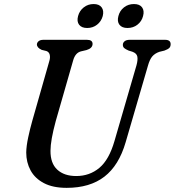

<svg xmlns="http://www.w3.org/2000/svg" viewBox="-20 -892 843 926"><path d="M532 -211.5 638.5 -578Q645.5 -604 642.2 -619.5Q639 -635 618.5 -642.5L600.5 -648Q585.5 -654.5 579 -660.2Q572.5 -666 572.5 -676Q572.5 -686 581 -693Q589.5 -700 605.5 -700H776Q803 -700 803 -679Q803 -667 796.2 -660.5Q789.5 -654 773 -648L748.5 -642Q727 -634.5 714.5 -620Q702 -605.5 693.5 -575L586 -206Q553.5 -94 483.5 -40Q413.5 14 301.5 14Q235 14 191.8 -8.8Q148.5 -31.5 127.5 -70.2Q106.5 -109 106.5 -156.5Q107 -187.5 116 -229.5Q125 -271.5 135.5 -308.5L218 -598Q223 -614.5 219.8 -628Q216.5 -641.5 203.5 -646L181 -651.5Q158 -662 158 -678Q158.5 -687 166.5 -693.5Q174.5 -700 189.5 -700H399.5Q426.5 -700 426.5 -680Q426 -659 397 -650.5L369.5 -644Q342.5 -636.5 332.5 -599.5L249 -308.5Q223.5 -214.5 223.5 -165Q223 -104.5 256.2 -73.8Q289.5 -43 347.5 -43Q412 -43 459 -82.2Q506 -121.5 532 -211.5ZM400.5 -757Q373.5 -757 361.5 -772.8Q349.5 -788.5 356.5 -814.5Q363.5 -840.5 384 -856.5Q404.5 -872.5 431.5 -872.5Q458.5 -872.5 470.2 -856.5Q482 -840.5 475.5 -814.5Q468.5 -789 448.2 -773Q428 -757 400.5 -757ZM595 -757Q568 -757 556 -772.8Q544 -788.5 551 -814.5Q557.5 -840.5 578 -856.5Q598.5 -872.5 626 -872.5Q653.5 -872.5 665.2 -856.5Q677 -840.5 670 -814.5Q663.5 -789 643 -773Q622.5 -757 595 -757Z"/></svg>

Font: Fraunces 9pt Soft
Style: Italic
Weight: 400
Italic angle: -16°
Version: Version 1.000;[0bf87f6ff]